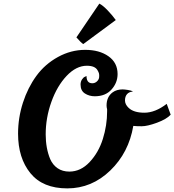

<svg xmlns="http://www.w3.org/2000/svg" viewBox="-20 -1037 965 1063"><path d="M403 -830 530 -1017Q550 -1007 577 -978.5Q604 -950 621 -926L441 -793Q429 -800 403 -830ZM925 -402Q902 -377 849 -357.5Q796 -338 764.5 -338Q733 -338 718 -340Q693 -192 590.5 -93Q488 6 352.5 6Q217 6 148.5 -78Q80 -162 80 -297Q80 -385 107 -468.5Q134 -552 181.5 -617Q229 -682 301 -721.5Q373 -761 451.5 -761Q530 -761 580.5 -725.5Q631 -690 631 -627Q631 -579 597.5 -541.5Q564 -504 505 -504Q474 -504 450 -519.5Q426 -535 426 -569Q426 -585 434 -597Q442 -609 450 -612L459 -616Q459 -576 491 -576Q506 -576 517 -586.5Q528 -597 529 -610Q530 -623 528 -630.5Q526 -638 520 -648Q506 -673 461 -673Q402 -673 349 -617Q296 -561 264.5 -473Q233 -385 233 -293Q233 -216 258 -156Q272 -124 299 -105.5Q326 -87 364 -87Q427 -87 476.5 -140Q526 -193 549.5 -268Q573 -343 573 -420V-432Q570 -443 570 -453Q570 -501 604 -526Q626 -542 659 -542Q668 -542 688 -539Q708 -536 716 -530Q695 -529 683.5 -516Q672 -503 672 -481Q672 -459 692 -440Q720 -413 779.5 -413Q839 -413 903 -462Z"/></svg>

Font: Lily Script One
Style: Regular
Weight: 400
Designer: Julia Petretta
Foundry: Julia Petretta
Version: Version 1.002;PS 001.001;hotconv 1.0.70;makeotf.lib2.5.58329